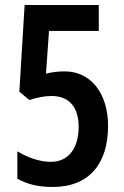

<svg xmlns="http://www.w3.org/2000/svg" viewBox="-20 -734 494 764"><path d="M237 -450C216 -450 191 -448 163 -441L175 -611H373V-714H78L57 -369L97 -336C128 -346 156 -352 185 -352C254 -352 293 -309 293 -229C293 -149 256 -90 182 -90C138 -90 90 -107 49 -132V-23C87 -1 133 10 190 10C336 10 410 -84 410 -233C410 -362 342 -450 237 -450Z"/></svg>

Font: Noto Sans Lao Looped ExtraCondensed SemiBold
Style: Regular
Weight: 600
Width: 2
Designer: Mark Frömberg, Ben Mitchell
Foundry: The Fontpad Ltd
Version: Version 1.002